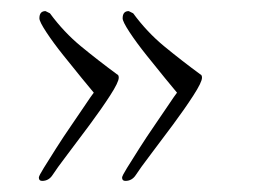

<svg xmlns="http://www.w3.org/2000/svg" viewBox="-20 -322 469 346"><path d="M56 4Q50 4 50 -2Q50 -5 59 -19.5Q68 -34 81 -54.5Q94 -75 108.5 -96Q123 -117 134 -133.5Q145 -150 149 -155Q143 -162 127.5 -181Q112 -200 94 -222.5Q76 -245 63.5 -264Q51 -283 51 -289Q51 -302 62 -302L70 -298Q95 -264 126 -238.5Q157 -213 191 -188Q194 -187 194 -182Q194 -174 178.5 -150Q163 -126 141.5 -97Q120 -68 101 -43Q82 -18 75 -7Q68 4 56 4ZM206 4Q200 4 200 -2Q200 -5 209 -19.5Q218 -34 231 -54.5Q244 -75 258.5 -96Q273 -117 284 -133.5Q295 -150 299 -155Q293 -162 277.5 -181Q262 -200 244 -222.5Q226 -245 213.5 -264Q201 -283 201 -289Q201 -302 212 -302L220 -298Q245 -264 276 -238.5Q307 -213 341 -188Q344 -187 344 -182Q344 -174 328.5 -150Q313 -126 291.5 -97Q270 -68 251 -43Q232 -18 225 -7Q218 4 206 4Z"/></svg>

Font: Inspiration
Style: Regular
Weight: 400
Designer: Robert E. Leuschke
Foundry: Robert E. Leuschke
Version: Version 2.010; ttfautohint (v1.8.3)